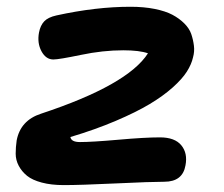

<svg xmlns="http://www.w3.org/2000/svg" viewBox="-20 -532 656 562"><path d="M167 9.8Q129.9 9.8 102.3 2.4Q74.7 -4.9 59.3 -17.3Q43.9 -29.8 34.9 -46.6Q25.9 -63.5 25.9 -82.3Q25.9 -101.1 28.8 -121.1Q40 -179.7 100.1 -199.2Q354 -283.2 413.1 -376Q387.7 -384.8 340.8 -384.8Q281.2 -384.8 216.8 -371.3Q152.3 -357.9 136.2 -357.9Q114.3 -357.9 101.3 -382.1Q88.4 -406.2 94.2 -437Q98.1 -457.5 109.4 -469.5Q120.6 -481.4 145 -486.8Q260.7 -512.2 361.8 -512.2Q400.9 -512.2 432.6 -505.9Q464.4 -499.5 484.6 -488.8Q504.9 -478 519.5 -463.4Q534.2 -448.7 539.8 -432.4Q545.4 -416 547.6 -398.4Q549.8 -380.9 544.9 -363.8Q540.5 -343.8 526.9 -322.3Q513.2 -300.8 485.4 -275.9Q457.5 -251 418 -227.3Q378.4 -203.6 318.8 -178.2Q259.3 -152.8 186 -130.9Q188.5 -116.2 213.9 -116.2Q249 -116.2 326.4 -123Q403.8 -129.9 448.2 -129.9Q491.7 -129.9 510.7 -106.7Q529.8 -83.5 522.9 -47.9Q514.6 0 460.9 0Q422.9 0 318.8 4.9Q214.8 9.8 167 9.8Z"/></svg>

Font: Shantell Sans Normal
Style: Italic
Weight: 600
Italic angle: -11.31°
Designer: Stephen Nixon, Anya Danilova, Shantell Martin
Foundry: Arrow Type
Version: Version 1.006;[559af2be0]